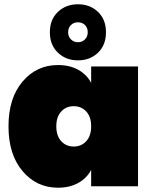

<svg xmlns="http://www.w3.org/2000/svg" viewBox="-20 -877 720 904"><path d="M252.9 -570.8Q308.1 -570.8 348.4 -548.3Q388.7 -525.9 409.2 -486.8V-564H629.9V0H409.2V-77.1Q388.7 -38.1 348.4 -15.6Q308.1 6.8 252.9 6.8Q152.3 6.8 86.2 -71.3Q20 -149.4 20 -282.2Q20 -415 86.2 -492.9Q152.3 -570.8 252.9 -570.8ZM386 -212.2Q409.2 -237.3 409.2 -282.2Q409.2 -327.1 386 -352.1Q362.8 -377 327.1 -377Q291.5 -377 268.3 -352.1Q245.1 -327.1 245.1 -282.2Q245.1 -237.3 268.3 -212.2Q291.5 -187 327.1 -187Q362.8 -187 386 -212.2ZM252.7 -821Q290.5 -856.9 347.2 -856.9Q403.8 -856.9 441.4 -821Q479 -785.2 479 -725.1Q479 -665 441.4 -628.9Q403.8 -592.8 347.2 -592.8Q290.5 -592.8 252.7 -628.9Q214.8 -665 214.8 -725.1Q214.8 -785.2 252.7 -821ZM393.1 -725.1Q393.1 -746.1 380.1 -759Q367.2 -772 347.2 -772Q327.1 -772 314 -759Q300.8 -746.1 300.8 -725.1Q300.8 -704.6 314.2 -691.4Q327.6 -678.2 347.2 -678.2Q366.7 -678.2 379.9 -691.4Q393.1 -704.6 393.1 -725.1Z"/></svg>

Font: SVN-Poppins Black
Style: Regular
Weight: 900
Designer: Ninad Kale (Devanagari), Jonny Pinhorn (Latin)
Foundry: Indian Type Foundry
Version: Version 3.002 2017